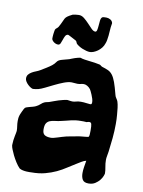

<svg xmlns="http://www.w3.org/2000/svg" viewBox="-89 -822 696 933"><g transform="rotate(10 258.5 -355.5)"><path d="M492.2 -305.2Q493.2 -293.9 493.7 -282.5Q494.1 -271 494.1 -258.8Q494.1 -224.1 490.7 -188.7Q487.3 -153.3 482.9 -120.1Q481.4 -109.4 479.2 -98.4Q477.1 -87.4 477.1 -79.1Q477.1 -61 480.5 -44.2Q483.9 -27.3 483.9 -13.2Q483.9 -10.3 480 0Q476.1 10.3 467.5 21Q459 31.7 445.6 40.3Q432.1 48.8 413.1 48.8Q391.1 48.8 383.5 36.1Q376 23.4 376 3.9Q376 -9.8 378.4 -25.6Q380.9 -41.5 383.8 -58.1Q372.6 -55.7 361.6 -48.8Q350.6 -42 340.8 -36.1Q319.3 -23.4 298.1 -9.3Q276.9 4.9 252 16.6Q227.1 28.3 197.5 36.1Q168 43.9 129.9 43.9Q128.9 43.9 122.3 44.2Q115.7 44.4 106.9 43.9Q98.1 43.5 88.6 41.5Q79.1 39.6 71.8 35.2Q61 24.4 51 8.5Q41 -7.3 33.4 -22.7Q25.9 -38.1 21.5 -49.8Q17.1 -61.5 17.1 -64Q16.1 -66.4 16.1 -68.6Q16.1 -70.8 16.1 -73.2Q16.1 -83.5 17.6 -94.5Q19 -105.5 21 -115.5Q22.9 -125.5 24.4 -132.6Q25.9 -139.6 25.9 -142.1Q25.9 -154.3 23.9 -165.8Q22 -177.2 22 -190.9Q22 -197.3 22.7 -204.3Q23.4 -211.4 25.9 -219.2Q25.9 -219.7 28.3 -225.6Q30.8 -231.4 33.9 -238.3Q37.1 -245.1 40.3 -251.5Q43.5 -257.8 44.9 -258.8Q48.3 -261.7 54.2 -263.7Q60.1 -265.6 67.4 -267.6Q74.7 -269.5 82.3 -271.5Q89.8 -273.4 97.2 -276.9Q108.4 -282.2 117.4 -290.5Q126.5 -298.8 133.8 -301.8Q138.7 -304.2 147.2 -305.7Q155.8 -307.1 165 -311Q171.4 -313 180.7 -316.7Q189.9 -320.3 200.4 -323.5Q210.9 -326.7 221.7 -329.3Q232.4 -332 242.2 -333Q246.6 -333 253.2 -331.5Q259.8 -330.1 269 -330.1Q275.9 -330.1 285.6 -333Q295.4 -335.9 309.1 -335.9Q322.8 -335.9 335.4 -334Q348.1 -332 355 -332Q360.4 -332 361.6 -335.2Q362.8 -338.4 362.8 -342.8Q362.8 -350.1 359.9 -359.9Q356.9 -369.6 353 -378.9Q349.1 -388.2 345.7 -395Q342.3 -401.9 340.8 -403.8Q333.5 -413.1 324.5 -418Q315.4 -422.9 308.1 -422.9Q300.3 -422.9 292.7 -420.9Q285.2 -418.9 275.9 -418.9Q269 -418.9 262 -419.9Q254.9 -420.9 248 -420.9Q231.4 -420.9 209.7 -412.6Q188 -404.3 166.3 -393.6Q144.5 -382.8 125.2 -373.3Q106 -363.8 94.2 -360.8Q87.9 -359.4 81.1 -358.2Q74.2 -356.9 67.9 -356.9Q64 -356.9 56.9 -361.1Q49.8 -365.2 43 -371.6Q36.1 -377.9 31 -386Q25.9 -394 25.9 -401.9Q25.9 -413.6 32.2 -421.1Q38.6 -428.7 47.9 -434.1Q57.1 -439.5 68.1 -443.6Q79.1 -447.8 87.9 -453.1Q99.1 -460 114.3 -469.2Q129.4 -478.5 140.1 -486.8Q151.4 -496.1 156.2 -503.7Q161.1 -511.2 168 -515.1Q174.8 -519 189.5 -522.5Q204.1 -525.9 216.8 -529.8Q220.7 -531.2 227.8 -534.2Q234.9 -537.1 242.4 -539.6Q250 -542 257.1 -543.9Q264.2 -545.9 268.1 -545.9H270Q279.3 -542.5 291 -540.8Q302.7 -539.1 315.7 -537.6Q328.6 -536.1 341.6 -534.4Q354.5 -532.7 366.2 -529.8Q370.1 -528.8 373.5 -525.6Q377 -522.5 380.9 -521Q398.9 -515.6 411.1 -510Q423.3 -504.4 432.6 -492.4Q441.9 -480.5 450 -458.3Q458 -436 467.8 -397.9Q469.7 -389.2 475.1 -381.8Q480.5 -374.5 482.9 -367.2Q486.8 -355 489 -337.6Q491.2 -320.3 492.2 -305.2ZM375 -174.8Q377.4 -177.2 378.2 -185.8Q378.9 -194.3 378.9 -205.1Q378.9 -217.8 378.4 -225.8Q377.9 -233.9 376.5 -238.3Q375 -242.7 372.6 -244.4Q370.1 -246.1 366.2 -246.1Q363.3 -246.1 361.1 -245.6Q358.9 -245.1 356.9 -244.6Q355 -243.7 353 -243.2Q345.2 -244.1 338.6 -244.1Q332 -244.1 325.2 -244.1Q311.5 -244.1 300 -242.7Q288.6 -241.2 277.6 -238.8Q266.6 -236.3 255.9 -233.4Q245.1 -230.5 232.9 -228Q215.3 -223.6 200.7 -222.2Q186 -220.7 175.3 -216.3Q164.6 -211.9 158.7 -202.4Q152.8 -192.9 152.8 -172.9Q152.8 -152.3 163.6 -145.3Q174.3 -138.2 194.8 -138.2Q201.2 -138.2 209.5 -140.4Q217.8 -142.6 227.3 -145.5Q236.8 -148.4 246.8 -151.6Q256.8 -154.8 267.1 -157.2Q274.4 -158.7 283 -160.4Q291.5 -162.1 300 -163.6Q308.6 -165 316.2 -166.5Q323.7 -168 329.1 -168.9Q332.5 -169.4 339.8 -170.2Q347.2 -170.9 354.5 -171.6Q361.8 -172.4 367.9 -173.1Q374 -173.8 375 -174.8ZM390.1 -742.2Q391.1 -739.7 391.1 -738.8Q391.1 -737.8 391.1 -736.3Q391.1 -733.4 390.1 -730Q389.2 -726.6 388.2 -717.3Q387.2 -710 386.7 -698.7Q386.2 -687.5 385 -675.8Q383.8 -664.1 381.8 -653.3Q379.9 -642.6 377 -636.2Q373 -623.5 365 -613.5Q356.9 -603.5 347.2 -596.4Q337.4 -589.4 327.1 -585.4Q316.9 -581.5 309.1 -581.5Q300.8 -581.5 290.8 -584.2Q280.8 -586.9 271.2 -590.8Q261.7 -594.7 253.7 -599.9Q245.6 -605 241.2 -609.4Q238.8 -611.8 237.1 -616.9Q235.4 -622.1 231.9 -624.5Q231 -625 224.6 -628.4Q218.3 -631.8 210.9 -635.7Q203.6 -639.6 197.3 -642.8Q190.9 -646 189.9 -645.5Q181.2 -644.5 176.8 -636Q172.4 -627.4 169.2 -617.2Q166 -606.9 162.1 -598.6Q158.2 -590.3 150.4 -590.3Q144 -590.3 138.2 -592.8Q132.3 -595.2 127.9 -598.9Q123.5 -602.5 120.8 -606.7Q118.2 -610.8 118.2 -614.3Q118.2 -618.2 118.4 -624Q118.7 -629.9 119.4 -636.2Q120.1 -642.6 121.1 -648.4Q122.1 -654.3 123 -658.2Q124.5 -663.1 129.4 -666.5Q134.3 -669.9 138.2 -675.3Q148.4 -693.4 152.3 -703.1Q156.2 -712.9 159.9 -719.5Q163.6 -726.1 170.7 -731.4Q177.7 -736.8 195.3 -745.6Q200.7 -747.1 210 -748.3Q219.2 -749.5 226.1 -749.5Q239.7 -749.5 252.4 -739.3Q265.1 -729 276.6 -716.6Q288.1 -704.1 298.3 -693.8Q308.6 -683.6 317.4 -683.6Q323.7 -683.6 325.9 -693.1Q328.1 -702.6 328.9 -715.1Q329.6 -727.5 331.1 -739.7Q332.5 -752 338.4 -757.3Q341.3 -759.8 348.6 -760Q356 -760.3 359.4 -760.3Q369.1 -760.3 378.2 -755.4Q387.2 -750.5 390.1 -742.2Z"/></g></svg>

Font: Freckle Face
Style: Regular
Weight: 400
Designer: Astigmatic (AOETI)
Foundry: Astigmatic (AOETI)
Version: Version 1.000